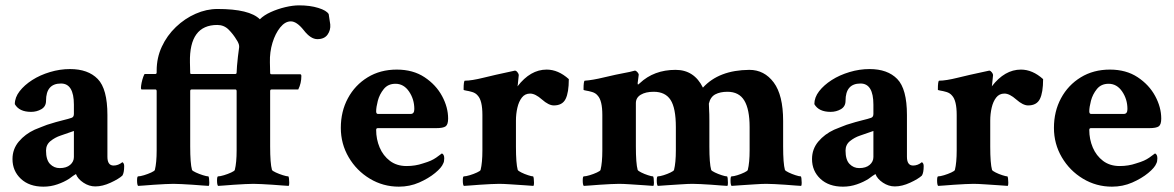

<svg xmlns="http://www.w3.org/2000/svg" viewBox="-20 -700 4446 727"><path d="M144.5 6.8Q90.8 6.8 59.1 -22.9Q27.3 -52.7 27.3 -97.7Q27.3 -135.7 51.3 -164.1Q75.2 -192.4 111.3 -209Q125 -214.8 136.7 -219.2Q148.4 -223.6 158.2 -227.5Q195.3 -239.3 217.8 -244.6Q240.2 -250 251 -253.9Q259.8 -256.8 259.8 -268.6V-303.7Q259.8 -383.8 210.9 -383.8Q154.3 -383.8 154.3 -318.4Q154.3 -296.9 136.7 -286.6Q119.1 -276.4 97.7 -276.4Q52.7 -276.4 36.1 -305.7Q36.1 -331.1 54.2 -354.5Q72.3 -377.9 102.1 -397Q131.8 -416 169.4 -427.2Q207 -438.5 245.1 -438.5Q313.5 -438.5 350.1 -400.9Q386.7 -363.3 386.7 -264.6V-106.4Q386.7 -73.2 410.2 -73.2Q427.7 -73.2 443.4 -85.9Q450.2 -82 450.2 -71.3Q450.2 -45.9 443.4 -35.2Q429.7 -22.5 398.9 -8.3Q368.2 5.9 340.8 5.9Q317.4 5.9 295.9 -8.3Q274.4 -22.5 267.6 -41Q266.6 -41 256.8 -34.2Q247.1 -27.3 242.2 -23.4Q222.7 -10.7 197.3 -2Q171.9 6.8 144.5 6.8ZM206.1 -63.5Q231.4 -63.5 245.6 -75.7Q259.8 -87.9 259.8 -105.5V-204.1L209 -186.5Q188.5 -179.7 171.4 -166Q154.3 -152.3 154.3 -129.9Q154.3 -94.7 169.4 -79.1Q184.6 -63.5 206.1 -63.5Z M502.9 3.9Q499 0 499 -16.6Q499 -32.2 502.9 -32.2Q510.7 -32.2 525.4 -36.6Q540 -41 552.7 -46.9Q565.4 -52.7 566.4 -56.6Q573.2 -84 573.2 -130.9V-354.5Q573.2 -361.3 568.4 -361.3H516.6Q513.7 -361.3 513.7 -367.2Q513.7 -374 516.1 -386.2Q518.6 -398.4 522.5 -409.2Q526.4 -419.9 528.3 -419.9H568.4Q573.2 -419.9 573.2 -425.8V-432.6Q573.2 -481.4 592.8 -523.4Q612.3 -565.4 646 -597.7Q679.7 -629.9 720.7 -647.9Q761.7 -666 803.7 -666Q924.8 -666 963.9 -627Q979.5 -642.6 1005.4 -654.3Q1031.2 -666 1060.1 -672.9Q1088.9 -679.7 1112.3 -679.7Q1154.3 -679.7 1185.5 -669.9Q1216.8 -660.2 1224.6 -646.5L1230.5 -607.4Q1232.4 -585.9 1220.2 -568.8Q1208 -551.8 1181.6 -551.8Q1156.2 -551.8 1129.9 -585.9Q1103.5 -619.1 1081.1 -619.1Q1059.6 -619.1 1041 -596.2Q1022.5 -573.2 1011.7 -538.1Q1001 -502.9 1002 -463.9L1002.9 -423.8Q1002.9 -418.9 1007.8 -418.9H1116.2Q1121.1 -418.9 1121.1 -412.1Q1121.1 -384.8 1109.4 -361.3H1008.8Q1002.9 -361.3 1002.9 -355.5V-145.5Q1002.9 -81.1 1009.8 -56.6Q1011.7 -52.7 1024.4 -46.9Q1037.1 -41 1051.3 -36.6Q1065.4 -32.2 1071.3 -32.2Q1073.2 -32.2 1074.2 -24.4Q1075.2 -16.6 1075.2 -7.8Q1075.2 1 1073.2 3.9Q1067.4 3.9 1050.8 2.4Q1034.2 1 1012.2 -0.5Q990.2 -2 970.7 -2.9Q951.2 -3.9 939.5 -3.9Q927.7 -3.9 907.7 -2.9Q887.7 -2 866.2 -0.5Q844.7 1 828.1 2.4Q811.5 3.9 805.7 3.9Q801.8 0 801.8 -16.6Q801.8 -32.2 805.7 -32.2Q813.5 -32.2 828.1 -36.6Q842.8 -41 855.5 -46.9Q868.2 -52.7 869.1 -56.6Q876 -84 876 -130.9V-354.5Q876 -361.3 871.1 -361.3H706.1Q700.2 -361.3 700.2 -355.5V-145.5Q700.2 -81.1 707 -56.6Q709 -52.7 721.7 -46.9Q734.4 -41 748.5 -36.6Q762.7 -32.2 768.6 -32.2Q770.5 -32.2 771.5 -24.4Q772.5 -16.6 772.5 -7.8Q772.5 1 770.5 3.9Q764.6 3.9 748 2.4Q731.4 1 709.5 -0.5Q687.5 -2 668 -2.9Q648.4 -3.9 636.7 -3.9Q625 -3.9 605 -2.9Q585 -2 563.5 -0.5Q542 1 525.4 2.4Q508.8 3.9 502.9 3.9ZM704.1 -419.9H871.1Q876 -419.9 876 -425.8Q876 -433.6 877.4 -450.2Q878.9 -466.8 880.9 -485.4Q882.8 -503.9 884.8 -515.6Q886.7 -525.4 883.8 -533.7Q880.9 -542 876 -548.8Q863.3 -570.3 845.7 -587.9Q828.1 -605.5 802.7 -605.5Q696.3 -605.5 699.2 -463.9L700.2 -423.8Q700.2 -419.9 704.1 -419.9Z M1490.2 6.8Q1430.7 6.8 1380.4 -23.4Q1330.1 -53.7 1300.3 -104.5Q1270.5 -155.3 1270.5 -215.8Q1270.5 -278.3 1297.4 -328.1Q1324.2 -377.9 1372.1 -407.2Q1419.9 -436.5 1482.4 -436.5Q1543.9 -436.5 1587.4 -407.7Q1630.9 -378.9 1653.8 -336.4Q1676.8 -293.9 1676.8 -251Q1676.8 -228.5 1667.5 -221.7Q1658.2 -214.8 1630.9 -214.8H1410.2Q1404.3 -214.8 1404.3 -208Q1404.3 -172.9 1417.5 -141.6Q1430.7 -110.4 1456.5 -90.8Q1482.4 -71.3 1519.5 -71.3Q1552.7 -71.3 1581.1 -81.1Q1600.6 -86.9 1611.3 -91.8Q1622.1 -96.7 1631.3 -103Q1640.6 -109.4 1653.3 -119.1Q1662.1 -115.2 1662.1 -100.6Q1662.1 -87.9 1658.2 -81.1Q1652.3 -65.4 1627.4 -44.9Q1602.5 -24.4 1566.9 -8.8Q1531.2 6.8 1490.2 6.8ZM1411.1 -268.6H1535.2Q1548.8 -268.6 1548.8 -287.1Q1548.8 -324.2 1528.8 -353.5Q1508.8 -382.8 1477.5 -382.8Q1449.2 -382.8 1433.1 -362.8Q1417 -342.8 1410.6 -318.4Q1404.3 -293.9 1404.3 -278.3Q1404.3 -268.6 1411.1 -268.6Z M1736.3 3.9Q1732.4 0 1732.4 -16.6Q1732.4 -32.2 1736.3 -32.2Q1744.1 -32.2 1758.8 -36.6Q1773.4 -41 1786.1 -46.9Q1798.8 -52.7 1799.8 -56.6Q1806.6 -84 1806.6 -130.9V-264.6Q1806.6 -319.3 1789.1 -337.9Q1781.2 -347.7 1768.1 -351.6Q1754.9 -355.5 1745.1 -356.9Q1735.4 -358.4 1735.4 -360.4Q1735.4 -394.5 1740.2 -394.5Q1765.6 -394.5 1811 -405.8Q1856.4 -417 1907.2 -427.7L1929.7 -432.6Q1934.6 -432.6 1939.5 -426.3Q1944.3 -419.9 1944.3 -416Q1943.4 -410.2 1941.9 -392.6Q1940.4 -375 1939.5 -373Q1988.3 -436.5 2049.8 -436.5Q2093.8 -436.5 2133.8 -400.4Q2133.8 -349.6 2121.6 -325.2Q2109.4 -300.8 2077.1 -300.8Q2057.6 -300.8 2032.2 -323.2Q2006.8 -345.7 1987.3 -345.7Q1967.8 -345.7 1956.1 -330.6Q1944.3 -315.4 1939 -292Q1933.6 -268.6 1933.6 -243.2V-144.5Q1933.6 -81.1 1940.4 -56.6Q1942.4 -52.7 1954.1 -46.9Q1965.8 -41 1979.5 -36.6Q1993.2 -32.2 1998 -32.2Q2000 -32.2 2001 -24.4Q2002 -16.6 2002 -7.8Q2002 1 2000 3.9Q1992.2 2.9 1966.8 1.5Q1941.4 0 1913.6 -2Q1885.7 -3.9 1870.1 -3.9Q1858.4 -3.9 1838.4 -2.9Q1818.4 -2 1796.9 -0.5Q1775.4 1 1758.8 2.4Q1742.2 3.9 1736.3 3.9Z M2190.4 3.9Q2186.5 0 2186.5 -16.6Q2186.5 -32.2 2190.4 -32.2Q2198.2 -32.2 2212.9 -36.6Q2227.5 -41 2240.2 -46.9Q2252.9 -52.7 2253.9 -56.6Q2260.7 -84 2260.7 -130.9V-264.6Q2260.7 -319.3 2243.2 -337.9Q2235.4 -347.7 2222.2 -351.6Q2209 -355.5 2199.2 -356.9Q2189.5 -358.4 2189.5 -360.4Q2189.5 -394.5 2194.3 -394.5Q2223.6 -396.5 2265.6 -406.7Q2307.6 -417 2364.3 -427.7L2383.8 -432.6Q2388.7 -432.6 2394 -426.3Q2399.4 -419.9 2398.4 -416L2394.5 -385.7Q2394.5 -380.9 2395.5 -379.9Q2397.5 -379.9 2402.3 -384.8Q2456.1 -435.5 2538.1 -435.5Q2608.4 -435.5 2641.6 -368.2Q2702.1 -434.6 2817.4 -435.5Q2874 -435.5 2909.7 -387.7Q2945.3 -339.8 2945.3 -242.2V-145.5Q2945.3 -81.1 2952.1 -56.6Q2954.1 -52.7 2966.3 -46.9Q2978.5 -41 2992.2 -36.6Q3005.9 -32.2 3011.7 -32.2Q3013.7 -32.2 3014.6 -24.4Q3015.6 -16.6 3015.6 -7.8Q3015.6 1 3013.7 3.9Q3007.8 3.9 2991.2 2.4Q2974.6 1 2953.6 -0.5Q2932.6 -2 2913.1 -2.9Q2893.6 -3.9 2881.8 -3.9Q2866.2 -3.9 2837.9 -2Q2809.6 0 2783.7 1.5Q2757.8 2.9 2750 3.9Q2746.1 0 2746.1 -16.6Q2746.1 -32.2 2750 -32.2Q2757.8 -32.2 2772 -36.6Q2786.1 -41 2798.3 -46.9Q2810.5 -52.7 2811.5 -56.6Q2818.4 -84 2818.4 -130.9V-218.8Q2818.4 -286.1 2798.3 -319.3Q2778.3 -352.5 2734.4 -352.5Q2707 -352.5 2688.5 -342.8Q2669.9 -333 2664.1 -307.6Q2664.1 -298.8 2665 -284.7Q2666 -270.5 2666 -242.2V-145.5Q2666 -81.1 2672.9 -56.6Q2674.8 -52.7 2687 -46.9Q2699.2 -41 2712.9 -36.6Q2726.6 -32.2 2732.4 -32.2Q2734.4 -32.2 2735.4 -24.4Q2736.3 -16.6 2736.3 -7.8Q2736.3 1 2734.4 3.9Q2728.5 3.9 2711.9 2.4Q2695.3 1 2674.3 -0.5Q2653.3 -2 2633.8 -2.9Q2614.3 -3.9 2602.5 -3.9Q2586.9 -3.9 2558.6 -2Q2530.3 0 2504.4 1.5Q2478.5 2.9 2470.7 3.9Q2466.8 0 2466.8 -16.6Q2466.8 -32.2 2470.7 -32.2Q2478.5 -32.2 2492.7 -36.6Q2506.8 -41 2519 -46.9Q2531.2 -52.7 2532.2 -56.6Q2539.1 -84 2539.1 -130.9V-218.8Q2539.1 -291 2519 -321.8Q2499 -352.5 2455.1 -352.5Q2424.8 -352.5 2406.2 -341.3Q2387.7 -330.1 2387.7 -309.6V-145.5Q2387.7 -81.1 2394.5 -56.6Q2396.5 -52.7 2408.2 -46.9Q2419.9 -41 2433.6 -36.6Q2447.3 -32.2 2452.1 -32.2Q2454.1 -32.2 2455.1 -24.4Q2456.1 -16.6 2456.1 -7.8Q2456.1 1 2454.1 3.9Q2446.3 2.9 2420.9 1.5Q2395.5 0 2367.7 -2Q2339.8 -3.9 2324.2 -3.9Q2312.5 -3.9 2292.5 -2.9Q2272.5 -2 2251 -0.5Q2229.5 1 2212.9 2.4Q2196.3 3.9 2190.4 3.9Z M3171.9 6.8Q3118.2 6.8 3086.4 -22.9Q3054.7 -52.7 3054.7 -97.7Q3054.7 -135.7 3078.6 -164.1Q3102.5 -192.4 3138.7 -209Q3152.3 -214.8 3164.1 -219.2Q3175.8 -223.6 3185.5 -227.5Q3222.7 -239.3 3245.1 -244.6Q3267.6 -250 3278.3 -253.9Q3287.1 -256.8 3287.1 -268.6V-303.7Q3287.1 -383.8 3238.3 -383.8Q3181.6 -383.8 3181.6 -318.4Q3181.6 -296.9 3164.1 -286.6Q3146.5 -276.4 3125 -276.4Q3080.1 -276.4 3063.5 -305.7Q3063.5 -331.1 3081.5 -354.5Q3099.6 -377.9 3129.4 -397Q3159.2 -416 3196.8 -427.2Q3234.4 -438.5 3272.5 -438.5Q3340.8 -438.5 3377.4 -400.9Q3414.1 -363.3 3414.1 -264.6V-106.4Q3414.1 -73.2 3437.5 -73.2Q3455.1 -73.2 3470.7 -85.9Q3477.5 -82 3477.5 -71.3Q3477.5 -45.9 3470.7 -35.2Q3457 -22.5 3426.3 -8.3Q3395.5 5.9 3368.2 5.9Q3344.7 5.9 3323.2 -8.3Q3301.8 -22.5 3294.9 -41Q3293.9 -41 3284.2 -34.2Q3274.4 -27.3 3269.5 -23.4Q3250 -10.7 3224.6 -2Q3199.2 6.8 3171.9 6.8ZM3233.4 -63.5Q3258.8 -63.5 3272.9 -75.7Q3287.1 -87.9 3287.1 -105.5V-204.1L3236.3 -186.5Q3215.8 -179.7 3198.7 -166Q3181.6 -152.3 3181.6 -129.9Q3181.6 -94.7 3196.8 -79.1Q3211.9 -63.5 3233.4 -63.5Z M3532.2 3.9Q3528.3 0 3528.3 -16.6Q3528.3 -32.2 3532.2 -32.2Q3540 -32.2 3554.7 -36.6Q3569.3 -41 3582 -46.9Q3594.7 -52.7 3595.7 -56.6Q3602.5 -84 3602.5 -130.9V-264.6Q3602.5 -319.3 3585 -337.9Q3577.1 -347.7 3564 -351.6Q3550.8 -355.5 3541 -356.9Q3531.2 -358.4 3531.2 -360.4Q3531.2 -394.5 3536.1 -394.5Q3561.5 -394.5 3606.9 -405.8Q3652.3 -417 3703.1 -427.7L3725.6 -432.6Q3730.5 -432.6 3735.4 -426.3Q3740.2 -419.9 3740.2 -416Q3739.3 -410.2 3737.8 -392.6Q3736.3 -375 3735.4 -373Q3784.2 -436.5 3845.7 -436.5Q3889.6 -436.5 3929.7 -400.4Q3929.7 -349.6 3917.5 -325.2Q3905.3 -300.8 3873 -300.8Q3853.5 -300.8 3828.1 -323.2Q3802.7 -345.7 3783.2 -345.7Q3763.7 -345.7 3752 -330.6Q3740.2 -315.4 3734.9 -292Q3729.5 -268.6 3729.5 -243.2V-144.5Q3729.5 -81.1 3736.3 -56.6Q3738.3 -52.7 3750 -46.9Q3761.7 -41 3775.4 -36.6Q3789.1 -32.2 3793.9 -32.2Q3795.9 -32.2 3796.9 -24.4Q3797.9 -16.6 3797.9 -7.8Q3797.9 1 3795.9 3.9Q3788.1 2.9 3762.7 1.5Q3737.3 0 3709.5 -2Q3681.6 -3.9 3666 -3.9Q3654.3 -3.9 3634.3 -2.9Q3614.3 -2 3592.8 -0.5Q3571.3 1 3554.7 2.4Q3538.1 3.9 3532.2 3.9Z M4190.4 6.8Q4130.9 6.8 4080.6 -23.4Q4030.3 -53.7 4000.5 -104.5Q3970.7 -155.3 3970.7 -215.8Q3970.7 -278.3 3997.6 -328.1Q4024.4 -377.9 4072.3 -407.2Q4120.1 -436.5 4182.6 -436.5Q4244.1 -436.5 4287.6 -407.7Q4331.1 -378.9 4354 -336.4Q4377 -293.9 4377 -251Q4377 -228.5 4367.7 -221.7Q4358.4 -214.8 4331.1 -214.8H4110.4Q4104.5 -214.8 4104.5 -208Q4104.5 -172.9 4117.7 -141.6Q4130.9 -110.4 4156.7 -90.8Q4182.6 -71.3 4219.7 -71.3Q4252.9 -71.3 4281.2 -81.1Q4300.8 -86.9 4311.5 -91.8Q4322.3 -96.7 4331.5 -103Q4340.8 -109.4 4353.5 -119.1Q4362.3 -115.2 4362.3 -100.6Q4362.3 -87.9 4358.4 -81.1Q4352.5 -65.4 4327.6 -44.9Q4302.7 -24.4 4267.1 -8.8Q4231.4 6.8 4190.4 6.8ZM4111.3 -268.6H4235.4Q4249 -268.6 4249 -287.1Q4249 -324.2 4229 -353.5Q4209 -382.8 4177.7 -382.8Q4149.4 -382.8 4133.3 -362.8Q4117.2 -342.8 4110.8 -318.4Q4104.5 -293.9 4104.5 -278.3Q4104.5 -268.6 4111.3 -268.6Z"/></svg>

Font: Crimson Text
Style: Bold
Weight: 700
Designer: Sebastian Kosch
Foundry: Sebastian Kosch
Version: Version 1.100